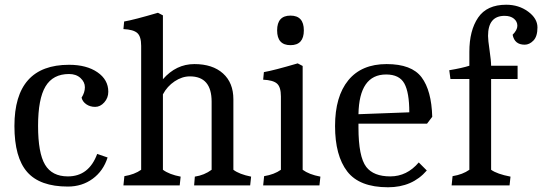

<svg xmlns="http://www.w3.org/2000/svg" viewBox="-20 -784 2293 812"><path d="M267 5Q149 5 95 -56.5Q41 -118 41 -251Q41 -510 272 -510Q346 -510 392 -478.5Q438 -447 438 -396Q438 -370 421 -351Q404 -332 382.5 -332Q361 -332 345 -343Q329 -354 325 -371Q339 -393 339 -415Q339 -437 320.5 -454Q302 -471 272 -471Q204 -471 172.5 -418.5Q141 -366 141 -251.5Q141 -137 170.5 -87.5Q200 -38 267 -38Q356 -38 391 -133L435 -118Q417 -61 372 -28Q327 5 267 5Z M577 -590Q577 -630 560.5 -644.5Q544 -659 502 -661L505 -693Q546 -700 648 -730L669 -719V-449Q725 -513 802 -513Q879 -513 923 -473.5Q967 -434 967 -364V-66Q992 -47 1042 -37L1038 0H801L804 -37Q844 -43 875 -66V-354Q875 -461 783 -461Q750 -461 718.5 -440Q687 -419 669 -385V-66Q696 -46 744 -37L740 0H502L506 -39Q549 -46 577 -66Z M1168 -376Q1168 -416 1151.5 -430.5Q1135 -445 1093 -447L1096 -479Q1137 -486 1239 -516L1260 -505V-66Q1287 -46 1335 -37L1331 0H1093L1097 -39Q1140 -46 1168 -66ZM1265 -655.5Q1265 -593 1208.5 -593Q1152 -593 1152 -655.5Q1152 -718 1208.5 -718Q1265 -718 1265 -655.5Z M1496 -261V-245Q1496 -121 1529 -78Q1560 -38 1630.5 -38Q1701 -38 1751 -97L1785 -63Q1724 8 1621 8Q1500 8 1448.5 -59Q1397 -126 1397 -251Q1397 -376 1453 -444.5Q1509 -513 1615 -513Q1721 -513 1763 -457Q1805 -401 1808 -290L1786 -261ZM1613 -469Q1499 -469 1496 -301L1711 -309Q1711 -393 1690 -431Q1669 -469 1613 -469Z M1965 -450H1885L1880 -487Q1934 -496 1965 -506V-565Q1965 -655 2002 -709.5Q2039 -764 2121 -764Q2174 -764 2213.5 -735Q2253 -706 2253 -668Q2253 -630 2236 -612.5Q2219 -595 2199 -595Q2156 -595 2148 -637Q2168 -657 2168 -675Q2168 -693 2153.5 -705Q2139 -717 2114 -717Q2044 -717 2044 -632Q2044 -615 2050.5 -571Q2057 -527 2057 -506H2169V-450H2057V-66Q2082 -48 2139 -37L2135 0H1890L1894 -39Q1937 -46 1965 -66Z"/></svg>

Font: Cambo
Style: Regular
Weight: 400
Designer: Carolina Giovagnoli, Andres Torresi
Foundry: Carolina Giovagnoli, Andres Torresi
Version: Version 2.001